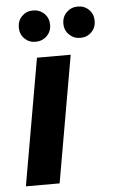

<svg xmlns="http://www.w3.org/2000/svg" viewBox="-52 -758 471 794"><g transform="rotate(-5 183.0 -361.0)"><path d="M23 0 115 -526H255L163 0ZM115 -592Q88 -592 69.5 -610.5Q51 -629 51 -657Q51 -685 69.5 -703.5Q88 -722 115 -722Q143 -722 162 -703.5Q181 -685 181 -657Q181 -629 162 -610.5Q143 -592 115 -592ZM301 -592Q274 -592 255 -610.5Q236 -629 236 -657Q236 -685 255 -703.5Q274 -722 301 -722Q329 -722 347.5 -703.5Q366 -685 366 -657Q366 -629 347.5 -610.5Q329 -592 301 -592Z"/></g></svg>

Font: DM Sans 9pt ExtraBold
Style: Italic
Weight: 800
Italic angle: -10°
Version: Version 4.004;gftools[0.9.30]